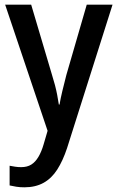

<svg xmlns="http://www.w3.org/2000/svg" viewBox="-20 -559 501 819"><path d="M2 -539H113L202 -239Q209 -217 214.5 -196Q220 -175 224 -154Q228 -133 231 -113H234Q238 -138 246 -171Q254 -204 263 -239L350 -539H460L266 73Q248 127 224 164.5Q200 202 165.5 221Q131 240 84 240Q65 240 49.5 237.5Q34 235 21 232V148Q31 150 44 152Q57 154 70 154Q96 154 113.5 143Q131 132 144 110Q157 88 166 57L183 -1Z"/></svg>

Font: Noto Sans Display SemiCondensed Medium
Style: Regular
Weight: 500
Width: 4
Designer: Monotype Design Team
Foundry: Monotype Imaging Inc.
Version: Version 2.003